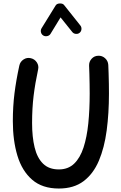

<svg xmlns="http://www.w3.org/2000/svg" viewBox="-20 -1042 699 1110"><path d="M157.7 -705.6Q180.2 -700.7 192.9 -681.4Q205.6 -662.1 200.2 -639.6Q183.1 -560.1 174.3 -488Q165.5 -416 165.5 -330.6Q165.5 -250 180.2 -189.7Q194.8 -129.4 228.8 -95.9Q262.7 -62.5 320.3 -62.5Q374 -62.5 408.7 -95.9Q443.4 -129.4 462.9 -189.2Q482.4 -249 490.5 -328.6Q498.5 -408.2 498.5 -501Q498.5 -524.9 498 -555.2Q497.6 -585.4 496.8 -614.3Q496.1 -643.1 495.1 -662.1Q494.1 -685.1 509.5 -702.1Q524.9 -719.2 547.9 -719.7Q570.8 -720.7 587.6 -705.3Q604.5 -689.9 606 -667Q606.9 -647.5 607.9 -618.2Q608.9 -588.9 609.4 -557.6Q609.9 -526.4 609.9 -501Q609.9 -386.7 596.7 -287.4Q583.5 -188 551.5 -112.5Q519.5 -37.1 463.1 5.4Q406.7 47.9 320.3 47.9Q224.6 47.9 166 -2.9Q107.4 -53.7 80.8 -141.6Q54.2 -229.5 54.2 -341.3Q54.2 -425.8 63.7 -502Q73.2 -578.1 91.8 -663.1Q96.7 -685.5 116.2 -698.2Q135.7 -710.9 157.7 -705.6ZM230 -836.9Q219.7 -843.3 216.8 -855.5Q213.9 -867.7 220.2 -878.4L301.3 -1009.8Q308.1 -1021.5 325.7 -1022Q343.3 -1022.5 350.6 -1012.7L444.3 -895Q452.1 -885.7 450.9 -872.8Q449.7 -859.9 439.9 -852.1Q430.7 -844.7 417.7 -846.2Q404.8 -847.7 397.5 -857.4L330.1 -941.4L272 -846.2Q265.6 -835.9 252.9 -833.3Q240.2 -830.6 230 -836.9Z"/></svg>

Font: Mikhak-FD SemiBold
Style: Regular
Weight: 600
Designer: Amin Abedi
Version: Version 3.2